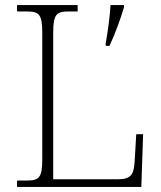

<svg xmlns="http://www.w3.org/2000/svg" viewBox="-20 -734 631 754"><path d="M47 0H535L542 -207H515L509 -104C506 -51 497 -30 443 -30H189V-606C189 -679 202 -689 251 -689H285V-714H47V-689H84C133 -689 146 -679 146 -605V-109C146 -35 133 -25 84 -25H47ZM395 -563V-554H410C431 -598 455 -664 467 -706V-714H414C412 -675 404 -612 395 -563Z"/></svg>

Font: Noto Serif Telugu ExtraLight
Style: Regular
Weight: 200
Designer: Jelle Bosma - Monotype Design Team
Foundry: Monotype Imaging Inc.
Version: Version 2.005